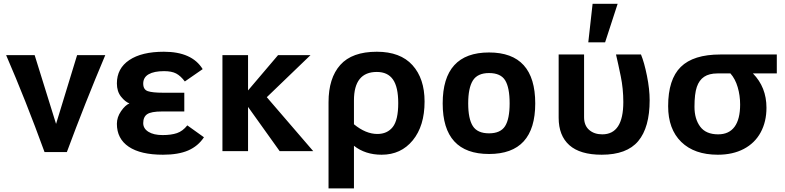

<svg xmlns="http://www.w3.org/2000/svg" viewBox="-20 -807 4192 1025"><path d="M336.9 4.9H217.8Q116.2 -273.9 12.7 -512.7H165L279.3 -145.5L391.6 -512.7H542Q433.6 -255.9 336.9 4.9Z M850.1 19Q730.5 19 667.2 -23.7Q604 -66.4 604 -146Q604 -181.2 626.2 -213.4Q648.4 -245.6 670.9 -254.9Q648.4 -263.2 626.2 -291Q604 -318.8 604 -361.8Q604 -441.9 670.2 -486.3Q736.3 -530.8 855 -530.8Q1004.9 -530.8 1062 -438L966.8 -372.1Q944.3 -401.9 920.4 -414.6Q896.5 -427.2 856 -427.2Q802.7 -427.2 773.7 -410.6Q744.6 -394 744.6 -360.8Q744.6 -328.6 769.3 -320.3Q793.9 -312 850.1 -312H963.9V-211.9H844.7Q787.1 -211.9 765.9 -197.5Q744.6 -183.1 744.6 -149.9Q744.6 -120.6 772.5 -103.3Q800.3 -85.9 848.1 -85.9Q894 -85.9 924.8 -96.4Q955.6 -106.9 980 -137.7L1068.8 -74.2Q1037.6 -26.9 984.9 -3.9Q932.1 19 850.1 19Z M1652.3 0H1473.1L1304.2 -236.3V0H1167.5V-512.7H1304.2V-324.2L1464.4 -512.7H1637.7L1404.3 -288.1Z M1869.6 198.7H1733.9V-261.2Q1733.9 -390.1 1796.6 -460.4Q1859.4 -530.8 1991.7 -530.8Q2117.2 -530.8 2181.9 -459.2Q2246.6 -387.7 2246.6 -265.1Q2246.6 -134.8 2183.6 -57.9Q2120.6 19 2017.6 19Q1929.7 19 1869.6 -28.8ZM1994.6 -91.8Q2047.4 -91.8 2076.7 -128.9Q2106 -166 2106 -256.8Q2106 -342.3 2077.9 -382.6Q2049.8 -422.9 1991.7 -422.9Q1869.6 -422.9 1869.6 -271V-143.6Q1932.6 -91.8 1994.6 -91.8Z M2590.8 15.1Q2343.3 15.1 2343.3 -254.9Q2343.3 -526.9 2590.8 -526.9Q2837.4 -526.9 2837.4 -254.9Q2837.4 15.1 2590.8 15.1ZM2590.8 -95.2Q2651.9 -95.2 2676.3 -133.5Q2700.7 -171.9 2700.7 -254.9Q2700.7 -339.4 2676.8 -378.2Q2652.8 -417 2590.8 -417Q2529.3 -417 2504.4 -377.2Q2479.5 -337.4 2479.5 -254.9Q2479.5 -172.9 2504.2 -134Q2528.8 -95.2 2590.8 -95.2Z M3192.4 19Q3076.7 19 3019.5 -32Q2962.4 -83 2962.4 -178.2V-516.1H3098.1V-181.2Q3098.1 -137.2 3125.2 -113.5Q3152.3 -89.8 3195.3 -89.8Q3307.6 -89.8 3307.6 -262.2Q3307.6 -333.5 3293.9 -399.9Q3280.3 -466.3 3268.6 -516.1H3401.9Q3419.4 -474.1 3433.8 -402.3Q3448.2 -330.6 3448.2 -272Q3448.2 -126.5 3387.2 -53.7Q3326.2 19 3192.4 19ZM3210.4 -581.1H3120.6L3143.6 -786.6H3277.3Z M3812 19Q3687 19 3616.9 -49.3Q3546.9 -117.7 3546.9 -240.2Q3546.9 -383.3 3614.3 -449.7Q3681.6 -516.1 3825.7 -516.1H4127V-415H3999.5Q4071.8 -341.3 4071.8 -231.9Q4071.8 -157.2 4040.8 -100.1Q4009.8 -43 3950.9 -12Q3892.1 19 3812 19ZM3814 -89.8Q3871.6 -89.8 3901.4 -130.1Q3931.2 -170.4 3931.2 -249Q3931.2 -297.4 3918.2 -341.6Q3905.3 -385.7 3879.4 -415H3810.1Q3766.1 -415 3739.3 -397.2Q3712.4 -379.4 3700 -342.8Q3687.5 -306.2 3687.5 -236.8Q3687.5 -171.9 3718 -130.9Q3748.5 -89.8 3814 -89.8Z"/></svg>

Font: Cadman
Style: Bold
Weight: 700
Designer: Paul James MIller
Foundry: High-Logic / Made with FontCreator
Version: Version 2.114;March 28, 2021;FontCreator 13.0.0.2683 64-bit